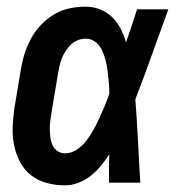

<svg xmlns="http://www.w3.org/2000/svg" viewBox="-20 -548 540 576"><path d="M175 8Q147 8 120.5 1Q94 -6 73.5 -22Q53 -38 40.5 -61.5Q28 -85 22.5 -111.5Q17 -138 18 -166Q19 -194 23 -222L43 -342Q47 -366 54.5 -389Q62 -412 74 -434Q86 -456 104 -474.5Q122 -493 143.5 -505.5Q165 -518 189 -523Q213 -528 237 -528Q260 -528 281 -519.5Q302 -511 317 -496Q332 -481 342 -461.5Q352 -442 358 -421Q367 -446 375 -470.5Q383 -495 391 -520H485Q460 -452 436 -384.5Q412 -317 386 -250Q391 -187 394 -124.5Q397 -62 401 0H307Q307 -21 307 -42.5Q307 -64 308 -85Q296 -67 282.5 -50.5Q269 -34 252 -20.5Q235 -7 215 0.5Q195 8 175 8ZM175 -88Q194 -88 211 -99.5Q228 -111 240 -127Q252 -143 261.5 -160.5Q271 -178 279 -195.5Q287 -213 294.5 -231Q302 -249 308 -267Q308 -284 306.5 -300.5Q305 -317 303 -333.5Q301 -350 297 -366Q293 -382 286.5 -396.5Q280 -411 267 -421.5Q254 -432 237 -432Q225 -432 213.5 -427.5Q202 -423 193 -414.5Q184 -406 177 -395Q170 -384 165.5 -373Q161 -362 158.5 -350Q156 -338 154 -327L134 -207Q132 -194 130.5 -182Q129 -170 129.5 -157.5Q130 -145 131.5 -133.5Q133 -122 138 -111.5Q143 -101 153 -94.5Q163 -88 175 -88Z"/></svg>

Font: Iosevka Term Curly
Style: Bold Italic
Weight: 700
Italic angle: -9°
Designer: Belleve Invis
Foundry: Belleve Invis
Version: Version 32.3.0